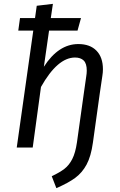

<svg xmlns="http://www.w3.org/2000/svg" viewBox="-20 -767 624 998"><path d="M515 -407Q515 -390 512 -372L499 -284L463 -26Q453 46 430 88.5Q407 131 371 157.5Q335 184 273 211L249 149Q291 129 315 110.5Q339 92 355.5 60Q372 28 380 -27L416 -284L428 -368Q431 -386 431 -400Q431 -437 415 -452.5Q399 -468 370 -468Q279 -468 193 -315L150 0H67L153 -608H75L84 -673H162L171 -737L255 -747L244 -673H401L383 -608H235L208 -420Q284 -538 387 -538Q448 -538 481.5 -503.5Q515 -469 515 -407Z"/></svg>

Font: FiraGO Book
Style: Italic
Weight: 350
Italic angle: -8°
Designer: bBox Type GmbH
Foundry: bBox Type GmbH
Version: Version 1.001